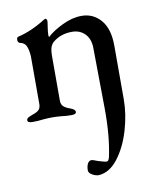

<svg xmlns="http://www.w3.org/2000/svg" viewBox="-82 -499 691 848"><g transform="rotate(-10 263.5 -75.5)"><path d="M248 256Q248 237 254.5 225.5Q261 214 271 214Q278 214 300 223Q305 224 317.5 228Q330 232 337 232Q346 232 350 215Q370 124 369 1L366 -271Q366 -312 343.5 -335.5Q321 -359 285 -359Q236 -359 202 -332Q191 -324 185.5 -309.5Q180 -295 180 -268V-69Q180 -51 190.5 -42Q201 -33 219 -27Q241 -19 241 -8Q241 3 220 3Q193 3 175 0Q151 -2 134 -2Q118 -2 92 0Q73 3 45 3Q23 3 23 -8Q23 -15 29 -19Q35 -23 46 -27Q65 -33 76 -41Q87 -49 88 -67V-285Q86 -314 78.5 -330.5Q71 -347 50 -351Q46 -352 43.5 -356Q41 -360 41 -365Q41 -378 49 -379Q111 -394 172 -433Q178 -436 179 -436Q185 -436 187 -426Q187 -419 184 -402Q180 -376 180 -364Q180 -356 182 -354Q208 -378 252.5 -399.5Q297 -421 339 -421Q391 -421 425 -381.5Q459 -342 459 -266V-27Q459 41 438 112Q417 183 379.5 232Q342 281 294 285Q281 286 264.5 277Q248 268 248 256Z"/></g></svg>

Font: EB Garamond Medium
Style: Regular
Weight: 500
Designer: Georg Duffner and Octavio Pardo
Foundry: Georg Duffner
Version: Version 1.000